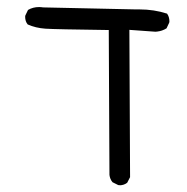

<svg xmlns="http://www.w3.org/2000/svg" viewBox="-20 -432 540 555"><path d="M321.8 103Q323.7 103.5 327.6 103.5Q331.5 103.5 337.2 101.8Q342.8 100.1 347.7 96.2L356 80.1L354 -345.7Q426.8 -340.3 429.2 -340.3Q431.6 -340.3 434.8 -340.8Q438 -341.3 441.7 -342Q445.3 -342.8 448.2 -343.8Q455.1 -346.2 461.4 -350.1L469.2 -366.7Q469.7 -368.7 469.7 -370.1Q469.7 -383.3 462.9 -392.6Q425.3 -404.8 383.3 -404.8Q377.9 -404.8 372.6 -404.8H372.1L104.5 -410.6Q98.6 -411.6 92.8 -411.6Q75.2 -411.6 61 -403.3L53.2 -387.2Q52.7 -385.3 52.7 -383.8Q52.7 -370.1 60.1 -361.3Q83 -351.1 111.1 -349.1Q139.2 -347.2 294.4 -345.2L296.4 73.7Q297.9 85.9 305.2 94.7Z"/></svg>

Font: NaikaiFont
Style: Light
Weight: 300
Version: Version 1.89